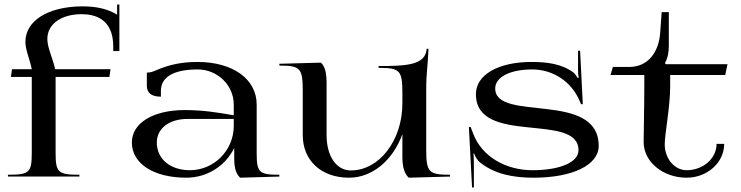

<svg xmlns="http://www.w3.org/2000/svg" viewBox="-20 -778 3266 846"><path d="M15 0H330V-8C235.7 -8 225 -17.9 225 -105V-439H462L467 -473H223C212.6 -521.5 188.6 -567.3 188.6 -606.2C188.6 -671.6 249.2 -715.5 340 -715.5C400 -715.5 479 -693.5 479 -573V-553H506V-758H496V-713.5C447.6 -742.3 397.5 -750 340 -750C191.5 -748.5 91.9 -687.1 91.9 -592.9C91.9 -558.2 112.5 -513.1 120 -473H33L28 -439H120V-105C120 -17.7 109.5 -8 15 -8Z M561 -150C561 -57 657.2 5 801 5C894.3 5 974.8 -48.7 1012 -126.2V-87C1012 -50.8 1014.5 -17.2 1038 5L1211 0V-8C1121 -8 1111 -17.9 1111 -105V-317C1111 -429.5 1006.6 -505 850 -505C783.5 -505 726.8 -494.2 666 -467.5C652.9 -461.7 641.1 -458 627 -458V-400C627 -368.8 647.7 -352 689 -352V-378C689 -439 745.9 -472 851 -472C938.5 -472 1010 -402.6 1010 -317V-270C934.6 -283.4 870.3 -293 794 -293C654.4 -293 561 -235.8 561 -150ZM671 -150C671 -212.2 725.4 -254 807 -254H1010V-223C1010 -115.7 923.2 -28 817 -28C730.8 -28 671 -76.8 671 -150Z M1211 -489C1303.5 -489 1314 -477.6 1314 -377V-183C1314 -70.5 1395.6 5 1518 5C1622.4 5 1712.4 -74 1753 -187.1V-87C1753 -42 1762 -13 1781 5L1963 0V-8C1868.5 -8 1858 -19.4 1858 -120V-367C1858 -425.5 1859.7 -446.4 1862.2 -475C1863.9 -494.8 1866 -518.8 1868 -563H1860C1855 -491 1771.7 -487 1648 -487V-479C1742.5 -479 1753 -467.9 1753 -367V-322C1753 -159.6 1651.3 -27 1526 -27C1462 -27 1419 -89.4 1419 -183V-410C1419 -455.5 1413 -484 1394 -502L1211 -497Z M2046 -218 2060 48H2068V-43C2068 -56.5 2067.8 -92.5 2066 -101L2069 -102C2073 -87.5 2086.3 -69.5 2093 -64C2158.7 -10.1 2242.7 5 2331 5C2503.2 5 2618 -51 2618 -135C2618 -257.8 2504 -283.5 2390 -297.3C2276 -311.1 2162 -312.9 2162 -388C2162 -438.4 2227.2 -472 2325 -472C2416.5 -472 2498.2 -418.9 2534.5 -332.2L2540 -319H2548L2536 -555L2527 -554V-469C2527 -455 2528 -443 2530 -436L2525 -435C2524 -438 2513 -454 2506 -459C2454.5 -497.2 2389 -505 2322 -505C2175 -505 2077 -448.2 2077 -363C2077 -248.4 2190 -229.2 2303 -217.3C2416 -205.4 2529 -200.9 2529 -116C2529 -63.2 2447.8 -28 2326 -28C2210.2 -28 2103.8 -86.7 2065 -189L2054 -218Z M2670 -447.5H2819V-399C2819 -300.8 2816 -196.5 2816 -152C2816 -65.3 2900.9 5 3005.5 5C3096.6 5 3171 -61.8 3171 -144.2H3137.5C3137.5 -80.1 3078.4 -28 3005.5 -28C2952.2 -28 2909 -79.1 2909 -142C2909 -188 2933 -306.6 2933 -399V-447.5H3175.5L3185.5 -495H2913L2910 -500C2923.6 -525.3 2927 -550.1 2927 -579V-724.5H2895.5L2889 -634C2882.9 -549.3 2836.7 -483 2752.5 -483H2680.5Z"/></svg>

Font: Prida01
Style: Bold
Weight: 700
Designer: gluk
Foundry: gluk
Version: Version 00.072